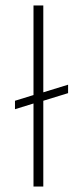

<svg xmlns="http://www.w3.org/2000/svg" viewBox="-20 -685 300 705"><path d="M139 -315V0H103V-305L35 -284V-315L103 -336V-665H139V-346L230 -374V-343Z"/></svg>

Font: Blinker ExtraLight
Style: Regular
Weight: 200
Designer: Juergen Huber
Foundry: supertype
Version: Version 1.017;hotconv 1.0.117;makeotfexe 2.5.65602